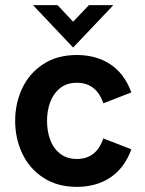

<svg xmlns="http://www.w3.org/2000/svg" viewBox="-20 -717 563 747"><path d="M39 -247Q39 -315 66.5 -373.5Q94 -432 148.2 -467.5Q202.5 -503 279 -503Q355 -503 409.8 -466.5Q464.5 -430 491 -357.5L382 -315Q355 -395 279 -395Q240 -395 214 -374.2Q188 -353.5 175.5 -320Q163 -286.5 163 -247Q163 -207 175.2 -173.5Q187.5 -140 213.8 -119.2Q240 -98.5 279 -98.5Q355 -98.5 382 -178.5L491 -136Q464.5 -63.5 409.8 -26.8Q355 10 279 10Q202.5 10 148.2 -25.8Q94 -61.5 66.5 -120Q39 -178.5 39 -247ZM108.5 -697H204L264.5 -632.5L326 -697H421L264.5 -532Z"/></svg>

Font: HK Grotesk
Style: Bold
Weight: 700
Designer: Alfredo Marco Pradil
Foundry: Hanken Design Co.
Version: Version 3.001